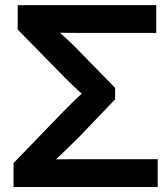

<svg xmlns="http://www.w3.org/2000/svg" viewBox="-20 -748 672 768"><path d="M34.2 0V-95.7L243.7 -312.5Q259.3 -328.1 277.3 -345.5Q295.4 -362.8 313.2 -379.2Q331.1 -395.5 346.2 -409.2V-337.9Q331.1 -351.6 313.2 -367.4Q295.4 -383.3 277.6 -400.4Q259.8 -417.5 244.1 -432.6L50.8 -629.9V-727.5H605V-616.2H342.3Q302.2 -616.2 263.2 -616.5Q224.1 -616.7 186.5 -617.7L184.1 -648.9Q202.6 -632.3 221.7 -615.2Q240.7 -598.1 259.5 -580.6Q278.3 -563 295.4 -544.9L440.4 -396.5V-350.6L297.4 -201.2Q276.9 -180.2 255.1 -159.4Q233.4 -138.7 212.6 -118.9Q191.9 -99.1 173.3 -81.5L175.8 -110.4Q216.3 -110.8 257.8 -111.1Q299.3 -111.3 342.3 -111.3H610.8V0Z"/></svg>

Font: Inter 28pt SemiBold
Style: Regular
Weight: 600
Designer: Rasmus Andersson
Foundry: rsms
Version: Version 4.001;git-66647c0bb